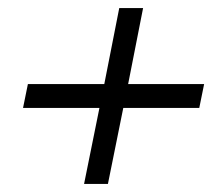

<svg xmlns="http://www.w3.org/2000/svg" viewBox="-20 -518 547 475"><path d="M188 -63 226 -251H37L49 -310H238L275 -498H334L297 -310H485L473 -251H285L247 -63Z"/></svg>

Font: Piazzolla SC
Style: Italic
Weight: 400
Italic angle: -11.3°
Designer: Juan Pablo del Peral
Foundry: Huerta Tipografica
Version: Version 1.330